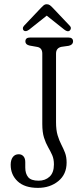

<svg xmlns="http://www.w3.org/2000/svg" viewBox="-20 -876 395 908"><path d="M295 -107Q295 -51.5 255.8 -19.5Q216.5 12.5 159.5 12.5Q96.5 12.5 63.5 -18.5Q30.5 -49.5 30.5 -96.5Q30.5 -119.5 40.5 -133Q50.5 -146.5 68.5 -146.5Q82.5 -146.5 91 -136.8Q99.5 -127 99.5 -109.5V-83.5Q99.5 -55 113.2 -38.2Q127 -21.5 162.5 -21.5Q194 -21.5 214.5 -40.5Q235 -59.5 235 -98.5Q235 -124 226.8 -142.5Q218.5 -161 207.5 -180Q196.5 -199 188.2 -224.8Q180 -250.5 180 -290V-622.5Q180 -649.5 156.5 -654L120 -660.5Q100 -665 100 -680Q100 -698.5 122 -698.5H303.5Q325.5 -698.5 325.5 -680Q325.5 -664.5 305.5 -659.5L270.5 -654.5Q245 -649 245 -622.5V-298Q245 -261 252.5 -236.2Q260 -211.5 270 -192.2Q280 -173 287.5 -153.5Q295 -134 295 -107ZM310 -731.5Q300.5 -723 284 -736L201 -802L118 -736Q101.5 -724 92.5 -731.5Q88.5 -734.5 88.2 -741.2Q88 -748 93.5 -754L174 -839Q181 -846.5 186.8 -851.2Q192.5 -856 200.5 -856Q209.5 -856 215.8 -851.5Q222 -847 229.5 -839L310 -754Q316 -747.5 315 -741.2Q314 -735 310 -731.5Z"/></svg>

Font: Fraunces 144pt S100 Light
Style: Regular
Weight: 300
Version: Version 1.000; ttfautohint (v1.8.3)